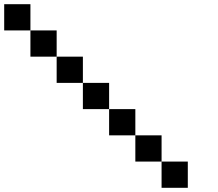

<svg xmlns="http://www.w3.org/2000/svg" viewBox="-20 -1020 1040 915"><path d="M0 -937.5V-1000H62.5H125V-937.5V-875H187.5H250V-812.5V-750H312.5H375V-687.5V-625H437.5H500V-562.5V-500H562.5H625V-437.5V-375H687.5H750V-312.5V-250H812.5H875V-187.5V-125H812.5H750V-187.5V-250H687.5H625V-312.5V-375H562.5H500V-437.5V-500H437.5H375V-562.5V-625H312.5H250V-687.5V-750H187.5H125V-812.5V-875H62.5H0Z"/></svg>

Font: Press Start 2P
Style: Regular
Weight: 500
Monospace: yes
Version: Version 2.14